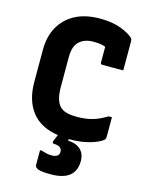

<svg xmlns="http://www.w3.org/2000/svg" viewBox="-140 -806 880 1141"><g transform="rotate(15 300.0 -235.0)"><path d="M344 20Q340 20 336 20V21L334 30Q382 31 410.5 56.5Q439 82 439 127Q439 250 286 250Q229 250 208.5 242Q188 234 188 218V128H200Q214 133 229 136.5Q244 140 263 140Q281 140 294.5 132.5Q308 125 308 106Q308 88 294.5 79Q281 70 258 70Q253 70 250 66Q247 62 250 55Q254 44 258.5 34Q263 24 267 14Q158 -3 104 -72.5Q50 -142 50 -256V-455Q50 -534 83 -593.5Q116 -653 178.5 -686.5Q241 -720 331 -720Q408 -720 461 -699.5Q514 -679 537 -656Q543 -650 543 -638V-458H414Q403 -458 403 -469V-566Q386 -573 368 -575Q350 -577 328 -577Q274 -577 242 -547.5Q210 -518 210 -452V-268Q210 -183 243 -150Q260 -133 286.5 -126.5Q313 -120 345 -120Q399 -120 441 -131.5Q483 -143 530 -172H550V-49Q550 -39 544 -33Q525 -14 470 3Q415 20 344 20Z"/></g></svg>

Font: Recursive Mn Lnr St XBd
Style: Regular
Weight: 800
Monospace: yes
Version: Version 1.079;hotconv 1.0.112;makeotfexe 2.5.65598; ttfautoh